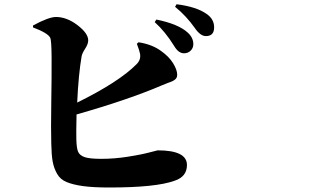

<svg xmlns="http://www.w3.org/2000/svg" viewBox="-20 -834 1540 883"><path d="M609.4 -632.8 617.2 -639.6Q679.7 -629.9 720.7 -599.6Q756.8 -574.2 775.9 -543.5Q794.9 -512.7 794.9 -490.2Q794.9 -482.4 792 -476.6Q789.1 -470.7 781.7 -465.8Q774.4 -460.9 768.1 -458.5Q761.7 -456.1 748.5 -451.2Q735.4 -446.3 726.6 -442.4Q572.3 -376 332 -307.6Q330.1 -220.7 331.1 -193.4Q332 -152.3 339.4 -135.7Q346.7 -119.1 369.6 -111.3Q392.6 -103.5 445.3 -103.5Q506.8 -103.5 568.4 -113.3Q629.9 -123 666.5 -132.8Q703.1 -142.6 705.1 -142.6Q839.8 -142.6 839.8 -75.2Q839.8 -21.5 783.2 -2.9Q698.2 28.3 482.4 28.3Q409.2 28.3 362.8 22Q316.4 15.6 286.6 3.4Q256.8 -8.8 242.2 -35.2Q227.5 -61.5 222.2 -91.3Q216.8 -121.1 215.8 -173.8Q213.9 -239.3 215.8 -363.3Q217.8 -487.3 217.3 -568.4Q216.8 -649.4 210.9 -660.2Q201.2 -681.6 131.8 -708V-716.8Q204.1 -755.9 237.3 -755.9Q287.1 -755.9 336.4 -718.3Q385.7 -680.7 385.7 -648.4Q385.7 -631.8 372.1 -610.8Q358.4 -589.8 355.5 -576.2Q340.8 -490.2 335 -362.3Q527.3 -457 608.4 -539.1Q628.9 -559.6 624 -586.9Q622.1 -598.6 609.4 -632.8ZM691.4 -732.4 699.2 -744.1Q799.8 -723.6 842.8 -684.6Q869.1 -661.1 869.1 -630.9Q869.1 -613.3 856.9 -601.1Q844.7 -588.9 826.2 -588.9Q800.8 -588.9 781.2 -622.1Q740.2 -688.5 691.4 -732.4ZM785.2 -802.7 792 -814.5Q884.8 -802.7 930.7 -769.5Q964.8 -746.1 964.8 -708Q964.8 -668 926.8 -668Q901.4 -668 876 -705.1Q836.9 -760.7 785.2 -802.7Z"/></svg>

Font: Bpmf Zihi Serif Heavy
Style: Heavy
Weight: 900
Foundry: But Ko
Version: Version 1.320